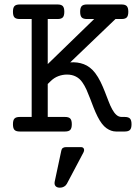

<svg xmlns="http://www.w3.org/2000/svg" viewBox="-20 -600 640 876"><path d="M124.5 -513.2H69.8Q53.2 -513.2 46.1 -520.5Q39.1 -527.8 39.1 -546.4Q39.1 -564.9 46.1 -572.3Q53.2 -579.6 69.8 -579.6H242.7Q259.3 -579.6 266.4 -572.3Q273.4 -564.9 273.4 -546.4Q273.4 -527.8 266.4 -520.5Q259.3 -513.2 242.7 -513.2H197.8V-307.6L409.7 -513.2H376.5Q359.9 -513.2 352.8 -520.5Q345.7 -527.8 345.7 -546.4Q345.7 -564.9 352.8 -572.3Q359.9 -579.6 376.5 -579.6H534.7Q551.3 -579.6 558.3 -572.3Q565.4 -564.9 565.4 -546.4Q565.4 -527.8 558.3 -520.5Q551.3 -513.2 534.7 -513.2H506.8L300.3 -315.4Q333.5 -317.9 362.3 -307.1Q391.1 -296.4 414.1 -267.1Q427.7 -249 438.5 -227.1Q449.2 -205.1 458 -182.6Q466.8 -160.2 474.9 -138.9Q482.9 -117.7 491.7 -101.6Q500.5 -85.4 511 -75.9Q521.5 -66.4 535.6 -66.4H549.3Q565.9 -66.4 573 -59.1Q580.1 -51.8 580.1 -33.2Q580.1 -14.6 573 -7.3Q565.9 0 549.3 0H509.3Q487.3 0 465.8 -15.1Q444.3 -30.3 425.3 -67.9Q415.5 -87.4 407.2 -108.6Q398.9 -129.9 391.1 -150.6Q383.3 -171.4 374.8 -190.4Q366.2 -209.5 355.5 -224.6Q343.8 -241.7 326.2 -250.7Q308.6 -259.8 285.6 -259.8Q265.6 -259.8 246.6 -252.7Q227.5 -245.6 212.4 -231L197.8 -216.8V-66.4H276.9Q293.5 -66.4 300.5 -59.1Q307.6 -51.8 307.6 -33.2Q307.6 -14.6 300.5 -7.3Q293.5 0 276.9 0H69.8Q53.2 0 46.1 -7.3Q39.1 -14.6 39.1 -33.2Q39.1 -51.8 46.1 -59.1Q53.2 -66.4 69.8 -66.4H124.5ZM285.2 238.3Q280.8 246.6 272.2 251.5Q263.7 256.3 253.4 256.3Q239.7 256.3 233.4 249Q227.1 241.7 229.5 229L259.8 86.9Q261.2 79.1 266.6 75.2Q272 71.3 280.3 71.3H349.6Q359.4 71.3 362.5 78.6Q365.7 85.9 360.4 96.2Z"/></svg>

Font: Courier Prime
Style: Regular
Weight: 400
Designer: Alan Dague-Greene
Foundry: Quote-Unquote Apps
Version: Version 1.203